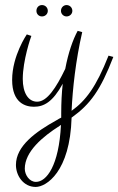

<svg xmlns="http://www.w3.org/2000/svg" viewBox="-20 -459 468 759"><path d="M222 -11V6C216 9 210 12 204 16C121 62 43 118 43 193C43 236 73 280 121 280C163 280 257 220 263 6C337 -47 377 -102 428 -234L409 -239C360 -115 319 -61 263 -21C267 -107 279 -219 305 -332L287 -337C268 -302 250 -251 238 -187C202 -112 166 -57 127 -57C91 -57 70 -93 70 -147C70 -220 102 -313 104 -317L86 -323C86 -323 28 -239 28 -143C28 -51 82 -37 114 -37C153 -37 188 -55 228 -128C224 -92 222 -53 222 -11ZM122 260C96 260 78 232 78 208C78 140 149 81 215 39C217 37 219 36 221 35C213 196 164 260 122 260ZM124 -416C124 -404 133 -394 146 -394C159 -394 169 -404 169 -416C169 -429 159 -439 146 -439C133 -439 124 -429 124 -416ZM221 -416C221 -404 231 -394 243 -394C256 -394 266 -404 266 -416C266 -429 256 -439 243 -439C231 -439 221 -429 221 -416Z"/></svg>

Font: Clicker Script
Style: Regular
Weight: 400
Designer: Astigmatic (AOETI)
Foundry: Astigmatic (AOETI)
Version: Version 1.000